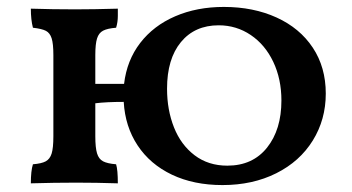

<svg xmlns="http://www.w3.org/2000/svg" viewBox="-20 -527 1015 554"><path d="M920 -257Q920 -182 882.5 -121.5Q845 -61 777 -27Q709 7 622 7Q539 7 476 -23Q413 -53 377 -107.5Q341 -162 337 -233Q287 -233 255 -229V-134Q255 -101 260 -84.5Q265 -68 277.5 -61.5Q290 -55 315 -53Q320 -37 320 2Q258 0 200 0Q137 0 69 2Q69 -34 75 -53Q100 -55 112 -61.5Q124 -68 129 -84Q134 -100 134 -134V-368Q134 -401 129 -416.5Q124 -432 112.5 -438Q101 -444 75 -447Q69 -470 69 -502Q131 -500 197 -500Q250 -500 320 -502Q320 -499 320 -481Q320 -463 315 -447Q290 -445 277.5 -438.5Q265 -432 260 -416Q255 -400 255 -368V-285H338Q346 -353 384.5 -403Q423 -453 485.5 -480Q548 -507 626 -507Q711 -507 778 -476.5Q845 -446 882.5 -389.5Q920 -333 920 -257ZM792 -237Q792 -299 768.5 -348.5Q745 -398 703.5 -426Q662 -454 611 -454Q542 -454 502 -405.5Q462 -357 462 -271Q462 -210 482 -159.5Q502 -109 541.5 -79Q581 -49 636 -49Q709 -49 750.5 -101Q792 -153 792 -237Z"/></svg>

Font: Vollkorn SC SemiBold
Style: Regular
Weight: 600
Designer: Friedrich Althausen
Foundry: Friedrich Althausen
Version: Version 4.015